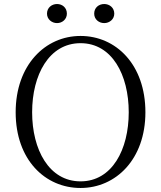

<svg xmlns="http://www.w3.org/2000/svg" viewBox="-20 -921 802 956"><path d="M264 -806C290 -806 313 -825 313 -853C313 -883 290 -901 264 -901C238 -901 214 -883 214 -853C214 -825 238 -806 264 -806ZM499 -806C525 -806 549 -825 549 -853C549 -883 525 -901 499 -901C472 -901 449 -883 449 -853C449 -825 472 -806 499 -806ZM381 15C557 15 704 -128 704 -362C704 -600 557 -742 381 -742C205 -742 58 -597 58 -362C58 -125 205 15 381 15ZM381 -18C224 -18 140 -176 140 -362C140 -548 224 -706 381 -706C538 -706 621 -548 621 -362C621 -176 538 -18 381 -18Z"/></svg>

Font: Noto Serif CJK HK Light
Style: Regular
Weight: 300
Designer: Ryoko NISHIZUKA 西塚涼子 (kana & ideographs); Frank Grießhammer (Latin, Greek & Cyrillic); Wenlong ZHANG 张文龙 (bopomofo); San
Foundry: Adobe
Version: Version 2.001;hotconv 1.1.0;makeotfexe 2.6.0